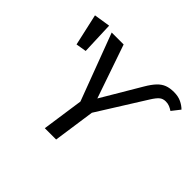

<svg xmlns="http://www.w3.org/2000/svg" viewBox="-155 -929 1151 1151"><g transform="rotate(45 420.5 -353.5)"><path d="M74.3 -691.1 178 -707.3 185.9 -500.7 119.4 -489.6ZM436.6 -348.6 583.8 -597.6Q606.9 -636.8 628.4 -659.4Q650 -682 675.1 -691.6Q700.2 -701.1 734.4 -701.1Q770.5 -701.1 796.5 -688.7Q822.6 -676.2 840.6 -658.2L799.4 -605.6Q786.4 -614.5 772 -620.5Q757.5 -626.5 739.6 -626.5Q715.6 -626.5 699.6 -613Q683.7 -599.6 663.7 -567.6L474 -264.9L436 0H340L378 -263.9L218 -689.1H319.2Z"/></g></svg>

Font: Fira Sans Variable
Style: Italic
Weight: 397
Italic angle: -8°
Designer: Carrois Corporate & Edenspiekermann AG
Foundry: Carrois Corporate GbR & Edenspiekermann AG
Version: Version 4.202